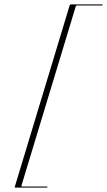

<svg xmlns="http://www.w3.org/2000/svg" viewBox="-20 -744 489 876"><path d="M326 -716 77.5 104Q77 107 80 107H195Q197 107 196.5 109.5Q196 112 193 112H51Q45.5 112 48 106.5L297.5 -718.5Q299 -724 304.5 -724H446.5Q450 -724 448.5 -721.5Q448 -719 444.5 -719H329.5Q327 -719 326 -716Z"/></svg>

Font: Fraunces 144pt Thin
Style: Italic
Weight: 100
Italic angle: -16°
Version: Version 1.000;[b76b70a41]